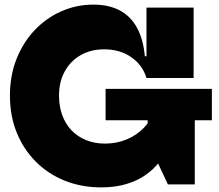

<svg xmlns="http://www.w3.org/2000/svg" viewBox="-20 -798 948 831"><path d="M419 13Q332.5 13 260.2 -16Q188 -45 134.8 -98.5Q81.5 -152 52.2 -224.5Q23 -297 23 -384.5Q23 -471.5 51.8 -543.5Q80.5 -615.5 130.5 -668Q180.5 -720.5 245.8 -749.2Q311 -778 384 -778Q451 -778 498.2 -753Q545.5 -728 572.8 -678.2Q600 -628.5 607 -554.5H649.5L614 -460.5Q596.5 -517.5 547.5 -551Q498.5 -584.5 431 -584.5Q373 -584.5 329 -559.2Q285 -534 260.2 -489Q235.5 -444 235.5 -384.5Q235.5 -338.5 249.2 -300.2Q263 -262 289 -234.5Q315 -207 352 -191.8Q389 -176.5 434.5 -176.5Q485 -176.5 528.2 -194.5Q571.5 -212.5 603 -245.2Q634.5 -278 650 -322L750 -309.5Q736 -202.5 693 -130.8Q650 -59 580.8 -23Q511.5 13 419 13ZM706.5 0 619 -188V-368H823V0ZM437 -277.5V-413.5H897V-277.5ZM614 -460.5V-765H818V-460.5Z"/></svg>

Font: Hepta Slab ExtraLight ExtraBold
Style: Regular
Weight: 800
Version: Version 1.102